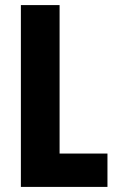

<svg xmlns="http://www.w3.org/2000/svg" viewBox="-20 -734 456 754"><path d="M62 0V-714H214V-131H402V0Z"/></svg>

Font: Noto Sans Arabic ExtCond ExtBd
Style: Regular
Weight: 800
Width: 2
Designer: Monotype Design Team, Nadine Chahine, Nizar Qandah and Khaled Hosny
Foundry: Monotype Imaging Inc.
Version: Version 2.012; ttfautohint (v1.8.4.7-5d5b)